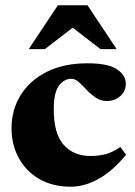

<svg xmlns="http://www.w3.org/2000/svg" viewBox="-20 -690 509 725"><path d="M310.5 -451Q388.5 -451 421.8 -428.2Q455 -405.5 455 -374.5Q455 -345 433.8 -326.8Q412.5 -308.5 383.5 -308.5Q360.5 -308.5 341.8 -321.2Q323 -334 307.5 -350.5Q292 -367 278 -379.8Q264 -392.5 249.5 -392.5Q222 -392.5 202.5 -366.5Q183 -340.5 183 -277Q183 -185 220.5 -143Q258 -101 321.5 -101Q354 -101 380 -108.2Q406 -115.5 434.5 -135L456 -105.5Q403 -42 350.5 -13.5Q298 15 247.5 15Q178.5 15 128.2 -14.2Q78 -43.5 50.8 -93.5Q23.5 -143.5 23.5 -205.5Q23.5 -275 57.8 -330.5Q92 -386 156.2 -418.5Q220.5 -451 310.5 -451ZM88.5 -504.5 198.5 -670H310.5L420.5 -504.5H359.5L254.5 -585.5L149.5 -504.5Z"/></svg>

Font: Newsreader 16pt ExtraBold
Style: Regular
Weight: 800
Designer: Hugues Gentile
Foundry: Production Type
Version: Version 1.003; ttfautohint (v1.8.3)